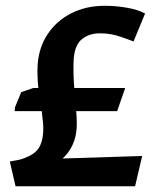

<svg xmlns="http://www.w3.org/2000/svg" viewBox="-20 -647 551 667"><path d="M34 0 14.1 -85.9Q27.2 -88.3 39.3 -90.5Q51.4 -92.6 61.9 -96.6Q99.5 -110.2 113.8 -131.4Q128 -152.5 129.9 -187Q131.4 -202.3 129.4 -221.3Q127.5 -240.3 125 -260.9H30.9L31.9 -273.9L53.7 -326.9L95.8 -341.3H113.1Q111.1 -360.9 110.4 -381.4Q109.7 -401.9 110.7 -420.9Q114.7 -482.2 145.7 -528.7Q176.7 -575.1 227.9 -601Q279.1 -626.9 344 -626.9Q381.2 -626.9 419.2 -620.5Q457.2 -614.1 484 -600.1L443.9 -503Q421.1 -511.4 403.1 -517.9Q385.1 -524.3 367.2 -527.8Q349.3 -531.2 325.7 -531.2Q290.8 -531.2 265.4 -511.6Q240 -491.9 236.1 -443Q234.6 -418.8 235.3 -392.9Q236 -367 238 -341.3H414.9L387 -260.9H244.6Q248 -226.1 246 -199Q244.1 -170.5 232.3 -144.1Q220.6 -117.8 197.6 -96.4L473.9 -105.1L449.3 0H35Z"/></svg>

Font: Ancizar Sans Thin
Style: Italic
Weight: 100
Italic angle: -4°
Designer: Cesar Puertas, Viviana Monsalve, Julian Moncada, Julian Prieto, Jose Castro, Mariel Hernandez, Felipe Aragon, Sara Alarc
Version: Version 8.100